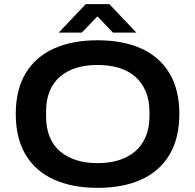

<svg xmlns="http://www.w3.org/2000/svg" viewBox="-20 -893 940 925"><path d="M450 12Q328 12 239.5 -28Q151 -68 103.5 -147.5Q56 -227 56 -344Q56 -461 103.5 -540Q151 -619 239.5 -659Q328 -699 450 -699Q573 -699 661 -659Q749 -619 796.5 -540Q844 -461 844 -344Q844 -227 796.5 -147.5Q749 -68 661 -28Q573 12 450 12ZM450 -107Q507 -107 553 -121.5Q599 -136 631.5 -164Q664 -192 682 -234.5Q700 -277 700 -332V-355Q700 -411 682 -453Q664 -495 631.5 -523.5Q599 -552 553 -566Q507 -580 450 -580Q393 -580 347.5 -566Q302 -552 269 -523.5Q236 -495 219 -453Q202 -411 202 -355V-332Q202 -277 219 -234.5Q236 -192 269 -164Q302 -136 347.5 -121.5Q393 -107 450 -107ZM263 -736 393 -873H507L637 -736H524L419 -846H480L374 -736Z"/></svg>

Font: Archivo SemiBold SemiExpanded
Style: Regular
Weight: 600
Width: 6
Version: Version 2.001